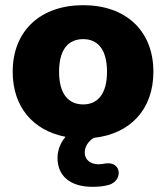

<svg xmlns="http://www.w3.org/2000/svg" viewBox="-20 -523 642 741"><path d="M336 198C355 198 379 197 402 190C455 173 450 98 386 108C377 110 369 111 360 111C330 111 307 94 307 66C307 45 318 24 342 9C483 -6 572 -101 572 -246C572 -405 465 -503 301 -503C137 -503 29 -405 29 -246C29 -110 108 -19 233 5C213 28 202 57 202 87C202 155 250 198 336 198ZM301 -120C246 -120 208 -158 208 -246C208 -335 246 -372 301 -372C355 -372 393 -335 393 -246C393 -158 355 -120 301 -120Z"/></svg>

Font: Nunito Black
Style: Regular
Weight: 900
Designer: Vernon Adams
Foundry: Vernon Adams
Version: Version 3.602